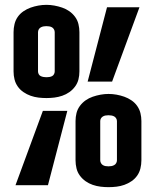

<svg xmlns="http://www.w3.org/2000/svg" viewBox="-20 -765 640 793"><path d="M172 -360Q155 -360 138.5 -362Q122 -364 106.5 -369.5Q91 -375 77 -384.5Q63 -394 53.5 -407.5Q44 -421 40 -437Q36 -453 36 -470V-632Q36 -649 40 -665.5Q44 -682 53.5 -695.5Q63 -709 77 -718.5Q91 -728 106.5 -733.5Q122 -739 138.5 -742Q155 -745 172 -745Q188 -745 204.5 -742Q221 -739 237 -733.5Q253 -728 266.5 -718.5Q280 -709 290 -695.5Q300 -682 304 -665.5Q308 -649 308 -632V-470Q308 -453 304 -437Q300 -421 290 -407.5Q280 -394 266.5 -384.5Q253 -375 237 -369.5Q221 -364 204.5 -362Q188 -360 172 -360ZM342 -428 422 -735H556L443 -428ZM172 -446Q178 -446 184 -447Q190 -448 195 -450.5Q200 -453 203 -458.5Q206 -464 206 -470V-632Q206 -638 203 -643.5Q200 -649 195 -652Q190 -655 183.5 -656Q177 -657 171 -657Q166 -657 160 -656Q154 -655 148.5 -652Q143 -649 140 -643.5Q137 -638 137 -632V-470Q137 -464 140 -458.5Q143 -453 148.5 -450.5Q154 -448 160 -447Q166 -446 172 -446ZM428 8Q412 8 395.5 6Q379 4 363 -1.5Q347 -7 333.5 -16.5Q320 -26 310 -39.5Q300 -53 296 -69.5Q292 -86 292 -103V-265Q292 -282 296 -298Q300 -314 310 -327.5Q320 -341 333.5 -350.5Q347 -360 363 -365.5Q379 -371 395.5 -374Q412 -377 428 -377Q445 -377 461.5 -374Q478 -371 493.5 -365.5Q509 -360 523 -350.5Q537 -341 546.5 -327.5Q556 -314 560 -298Q564 -282 564 -265V-103Q564 -86 560 -69.5Q556 -53 546.5 -39.5Q537 -26 523 -16.5Q509 -7 493.5 -1.5Q478 4 461.5 6Q445 8 428 8ZM44 0 157 -307H258L178 0ZM428 -78Q434 -78 440 -79Q446 -80 451.5 -83Q457 -86 460 -91.5Q463 -97 463 -103V-265Q463 -271 459.5 -276.5Q456 -282 451 -284.5Q446 -287 440 -288Q434 -289 428 -289Q422 -289 416 -288Q410 -287 405 -284Q400 -281 397 -276Q394 -271 394 -265V-103Q394 -97 397 -91.5Q400 -86 405 -83Q410 -80 416 -79Q422 -78 428 -78Z"/></svg>

Font: Iosevka Curly Slab Extended
Style: Bold
Weight: 700
Width: 7
Monospace: yes
Designer: Belleve Invis
Foundry: Belleve Invis
Version: Version 11.1.0; ttfautohint (v1.8.3)